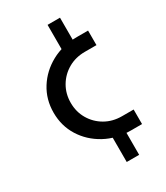

<svg xmlns="http://www.w3.org/2000/svg" viewBox="-187 -708 783 907"><g transform="rotate(-30 204.5 -255.0)"><path d="M227.8 119V-25.2L295.6 -15V119ZM227.8 -484.2V-629H295.6V-495ZM320 0Q241 0 179 -34Q117 -68 81 -125.5Q45 -183 45 -255Q45 -327 81 -384.5Q117 -442 179 -476Q241 -510 320 -510H380V-430.6H316.8Q266 -430.6 225.7 -407.4Q185.4 -384.2 161.9 -344.3Q138.4 -304.4 138.4 -255Q138.4 -205.6 161.9 -165.7Q185.4 -125.8 225.7 -102.6Q266 -79.4 316.8 -79.4H380V0Z"/></g></svg>

Font: MuseoModerno Thin
Style: Regular
Weight: 100
Designer: Pablo Cosgaya, Héctor Gatti, Marcela Romero, and the Authors of The MuseoModerno Project.
Foundry: Omnibus-Type Team
Version: Version 1.003